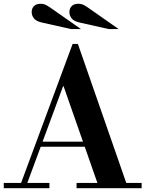

<svg xmlns="http://www.w3.org/2000/svg" viewBox="-35 -998 771 1018"><path d="M486 -15 302 -541H298L292 -574L350 -765H378L639 -15ZM-15 0V-28H227V0ZM172 -220V-247H506V-220ZM371 0V-28H716V0ZM72 -15 350 -765H378L321 -599L105 -15ZM541 -844 385 -879Q356 -886 344.5 -901Q333 -916 333 -934Q333 -953 345 -965.5Q357 -978 380 -978Q397 -978 411 -970.5Q425 -963 454 -942L594 -844ZM341 -844 185 -879Q156 -886 144.5 -901Q133 -916 133 -934Q133 -953 145 -965.5Q157 -978 180 -978Q197 -978 211 -970.5Q225 -963 254 -942L394 -844Z"/></svg>

Font: Libre Bodoni Medium
Style: Regular
Weight: 500
Designer: Pablo Impallari, Rodrigo Fuenzalida
Foundry: Impallari Type
Version: Version 2.005;gftools[0.9.23]